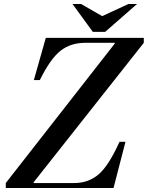

<svg xmlns="http://www.w3.org/2000/svg" viewBox="-20 -944 742 964"><path d="M9 0V-25L556 -725V-729H407Q336 -729 285 -690Q234 -651 180 -542H150L210 -754H702V-729L149 -29V-25H353Q424 -25 475 -68.5Q526 -112 580 -232H610L550 0ZM625 -924H668L508 -784H446L344 -924H387L493 -863Z"/></svg>

Font: Libre Bodoni
Style: Italic
Weight: 400
Italic angle: -13°
Designer: Pablo Impallari, Rodrigo Fuenzalida
Foundry: Pablo Impallari, Rodrigo Fuenzalida
Version: Version 1.001